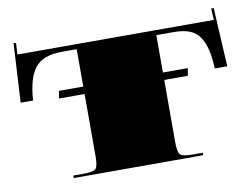

<svg xmlns="http://www.w3.org/2000/svg" viewBox="-60 -580 873 664"><g transform="rotate(-10 376.0 -247.5)"><path d="M31 -454.5H720.7L718.5 -494.8L727.3 -495.2L738.6 -288.5H694.9Q692.7 -327.4 687.3 -352.1Q681.8 -376.7 669.4 -397.5Q656.9 -418.3 634.2 -427.7Q611.5 -437.1 576.9 -437.1H515.7V-305.9H603.1L598.8 -279.7H515.7V-61.2Q515.7 -25.8 524.3 -17.3Q532.8 -8.7 568.2 -8.7H603.1V0H148.6V-8.7H183.6Q219 -8.7 227.5 -17.3Q236 -25.8 236 -61.2V-279.7H146.4L150.8 -305.9H236V-437.1H183.6Q116.3 -437.1 88.7 -400.8Q61.2 -364.5 56.8 -288.5H13.1L24.5 -495.2L33.2 -494.8Z"/></g></svg>

Font: FoglihtenBlackPcs
Style: BlackPcs
Weight: 900
Version: Version 0.75